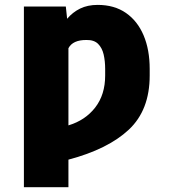

<svg xmlns="http://www.w3.org/2000/svg" viewBox="-20 -573 720 796"><path d="M600.6 -259.8Q600.6 -116.7 514.2 -35.6Q427.7 45.4 263.7 88.9V203.1H79.1V-545.9H252.9L258.3 -495.1Q280.8 -522 312 -537.4Q343.3 -552.7 384.8 -552.7Q454.1 -552.7 502.2 -519.3Q550.3 -485.8 575.4 -426.3Q600.6 -366.7 600.6 -287.1ZM338.9 -407.2Q281.7 -407.7 263.7 -373V-53.2Q333.5 -74.2 374.8 -127.4Q416 -180.7 416 -259.8V-287.1Q416 -319.8 409.7 -347.2Q403.3 -374.5 386.7 -391.1Q370.1 -407.7 338.9 -407.2Z"/></svg>

Font: Inter Tight Black
Style: Regular
Weight: 900
Designer: Rasmus Andersson
Foundry: rsms
Version: Version 3.004; ttfautohint (v1.8.4.7-5d5b)